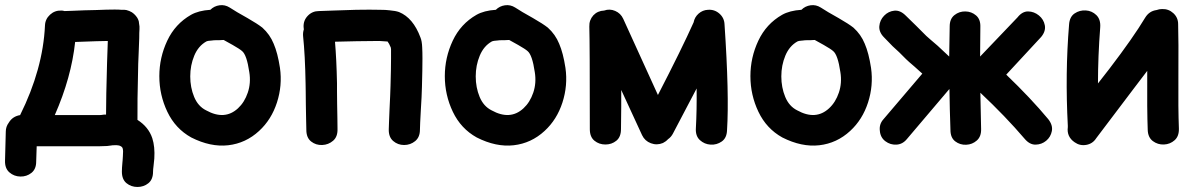

<svg xmlns="http://www.w3.org/2000/svg" viewBox="-20 -575 4771 764"><path d="M465 108Q465 139 483.5 154Q502 169 527 169Q552 169 570.5 154Q589 139 589 108Q589 100 591 85L594 56Q597 9 586 -25Q571 -70 527 -98Q526 -156 530 -321Q531 -332 532 -370Q533 -408 534 -423Q534 -447 535 -459V-470Q535 -474 534 -477Q534 -480 533 -484Q533 -489 531 -494L529 -499Q527 -504 520.5 -512Q514 -520 505 -526Q495 -532 483 -535Q479 -535 475 -536H463Q453 -537 436 -537Q408 -537 360 -535Q342 -535 316 -534Q290 -533 267.5 -532Q245 -531 237 -531Q230 -533 224 -533Q198 -534 179 -516.5Q160 -499 159 -474Q151 -300 60 -117Q30 -112 15 -87Q3 -71 3 -51L0 64Q-1 95 17.5 111Q36 127 61 127.5Q86 128 105 113Q124 98 124 68L126 7H375Q388 7 406 6Q410 5 418 4.5Q426 4 429 3Q447 2 454 4Q466 8 468 15Q471 24 469 46Q469 52 468 62L467 73Q465 94 465 108ZM198 -117Q264 -267 279 -408Q327 -410 363 -411Q389 -411 409 -412L406 -325Q402 -186 402 -119H394Q382 -117 375 -117H198Z M741 -28Q818 11 888 3Q958 -5 1011 -54Q1060 -99 1082 -167Q1104 -235 1094 -305Q1085 -364 1069 -401Q1054 -438 1024 -465Q1005 -480 965 -503Q918 -529 894 -545Q875 -557 853.5 -554Q832 -551 817 -536Q770 -533 740 -516Q677 -480 645.5 -413Q614 -346 614 -272Q614 -197 646 -130Q678 -63 741 -28ZM800 -136Q768 -152 752.5 -189.5Q737 -227 737 -271Q737 -315 753 -353.5Q769 -392 801 -410Q807 -413 825 -414Q830 -415 840 -415H851Q862 -415 870 -416L906 -396Q934 -380 943 -372Q962 -357 972 -288Q979 -245 966 -206.5Q953 -168 927 -144Q874 -95 800 -136Z M1199 -58Q1199 -27 1218 -12Q1237 3 1262 2Q1287 1 1305.5 -15Q1324 -31 1323 -62Q1323 -80 1322.5 -106.5Q1322 -133 1321.5 -161Q1321 -189 1321 -211.5Q1321 -234 1321 -244Q1319 -339 1313 -409Q1363 -410 1399 -411Q1455 -412 1489 -412Q1508 -411 1519 -410H1522Q1528 -403 1535 -386Q1535 -383 1536 -379V-342Q1536 -303 1534 -235Q1534 -219 1532.5 -193Q1531 -167 1530 -139.5Q1529 -112 1528 -90.5Q1527 -69 1527 -61Q1526 -30 1544.5 -14Q1563 2 1588 2Q1613 2 1632 -13.5Q1651 -29 1651 -59Q1651 -67 1652 -88Q1653 -109 1654.5 -136Q1656 -163 1657.5 -188.5Q1659 -214 1659 -230Q1661 -300 1661 -342Q1661 -369 1660 -386Q1659 -412 1653 -426Q1624 -504 1568 -527Q1554 -532 1530 -534Q1515 -536 1492 -536Q1455 -537 1397 -536Q1358 -535 1305 -533Q1252 -531 1249 -531Q1223 -531 1205 -512.5Q1187 -494 1188 -468Q1188 -463 1189 -458Q1185 -446 1186 -432Q1194 -356 1196 -242Q1196 -232 1196.5 -209.5Q1197 -187 1197 -159Q1197 -131 1198 -104Q1199 -77 1199 -58Z M1877 -28Q1954 11 2024 3Q2094 -5 2147 -54Q2196 -99 2218 -167Q2240 -235 2230 -305Q2221 -364 2205 -401Q2190 -438 2160 -465Q2141 -480 2101 -503Q2054 -529 2030 -545Q2011 -557 1989.5 -554Q1968 -551 1953 -536Q1906 -533 1876 -516Q1813 -480 1781.5 -413Q1750 -346 1750 -272Q1750 -197 1782 -130Q1814 -63 1877 -28ZM1936 -136Q1904 -152 1888.5 -189.5Q1873 -227 1873 -271Q1873 -315 1889 -353.5Q1905 -392 1937 -410Q1943 -413 1961 -414Q1966 -415 1976 -415H1987Q1998 -415 2006 -416L2042 -396Q2070 -380 2079 -372Q2098 -357 2108 -288Q2115 -245 2102 -206.5Q2089 -168 2063 -144Q2010 -95 1936 -136Z M2618 -6Q2630 -12 2638 -21Q2651 -30 2658 -44L2752 -223Q2753 -136 2749 -65Q2747 -34 2765 -17.5Q2783 -1 2807.5 0.5Q2832 2 2852 -12Q2872 -26 2873 -57Q2882 -198 2863 -478Q2862 -504 2842.5 -521Q2823 -538 2797 -536Q2776 -535 2760 -521Q2744 -507 2740 -486Q2693 -381 2598 -197L2460 -500Q2450 -522 2428 -531.5Q2406 -541 2384 -533Q2358 -532 2341 -514Q2324 -495 2325 -469Q2327 -400 2327 -61Q2327 -30 2345.5 -15Q2364 0 2389 0Q2414 0 2432.5 -15Q2451 -30 2451 -61Q2451 -93 2452 -151Q2452 -208 2452 -217L2535 -37Q2546 -14 2570 -5Q2594 4 2618 -6Z M3093 -28Q3170 11 3240 3Q3310 -5 3363 -54Q3412 -99 3434 -167Q3456 -235 3446 -305Q3437 -364 3421 -401Q3406 -438 3376 -465Q3357 -480 3317 -503Q3270 -529 3246 -545Q3227 -557 3205.5 -554Q3184 -551 3169 -536Q3122 -533 3092 -516Q3029 -480 2997.5 -413Q2966 -346 2966 -272Q2966 -197 2998 -130Q3030 -63 3093 -28ZM3152 -136Q3120 -152 3104.5 -189.5Q3089 -227 3089 -271Q3089 -315 3105 -353.5Q3121 -392 3153 -410Q3159 -413 3177 -414Q3182 -415 3192 -415H3203Q3214 -415 3222 -416L3258 -396Q3286 -380 3295 -372Q3314 -357 3324 -288Q3331 -245 3318 -206.5Q3305 -168 3279 -144Q3226 -95 3152 -136Z M3589 -22 3757 -220H3758Q3759 -141 3762 -58Q3762 -27 3781 -12.5Q3800 2 3824.5 1Q3849 0 3867 -16Q3885 -32 3884 -62Q3882 -138 3881 -206Q3981 -112 4057 -23Q4077 1 4101 0.5Q4125 0 4143 -15Q4161 -30 4165.5 -53.5Q4170 -77 4151 -101Q4082 -184 3984 -278L4123 -428Q4142 -451 4137.5 -474.5Q4133 -498 4114 -513.5Q4095 -529 4071.5 -529.5Q4048 -530 4029 -506L3880 -350Q3880 -413 3881 -468Q3882 -498 3864 -513.5Q3846 -529 3821.5 -529.5Q3797 -530 3778 -515Q3759 -500 3759 -470L3757 -350L3711 -393Q3687 -414 3683 -417Q3679 -420 3666 -432L3626 -472L3584 -513Q3562 -535 3538.5 -532.5Q3515 -530 3498 -512.5Q3481 -495 3479 -471Q3477 -447 3498 -426L3532 -391L3558 -367L3585 -340L3598 -328L3620 -309L3650 -282L3495 -100Q3478 -81 3481 -55Q3483 -28 3503 -13Q3523 2 3547.5 0.5Q3572 -1 3589 -22Z M4256 -9Q4277 6 4302.5 1.5Q4328 -3 4342 -25Q4353 -40 4494 -226L4545 -293Q4544 -133 4547 -58Q4548 -28 4567.5 -13.5Q4587 1 4611.5 0Q4636 -1 4654 -17Q4672 -33 4671 -64Q4668 -141 4669 -272Q4670 -415 4668 -479Q4668 -505 4649 -522.5Q4630 -540 4604 -539Q4593 -539 4582 -535Q4553 -531 4537 -505Q4489 -425 4395 -302L4349 -243Q4349 -350 4358 -467Q4360 -498 4342.5 -515Q4325 -532 4300.5 -533.5Q4276 -535 4256 -521.5Q4236 -508 4234 -477Q4218 -283 4229 -75V-69Q4224 -31 4256 -9Z"/></svg>

Font: Balsamiq Sans
Style: Bold
Weight: 700
Designer: Michael Angeles
Foundry: Balsamiq SRL
Version: Version 1.020; ttfautohint (v1.8.4.7-5d5b);gftools[0.9.26]